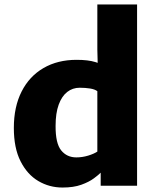

<svg xmlns="http://www.w3.org/2000/svg" viewBox="-20 -832 712 860"><path d="M431 0V-58.5Q420 -47.5 401 -33.5Q379 -17 344.2 -4.5Q309.5 8 260 8Q201 8 151.5 -21.2Q102 -50.5 72 -109.8Q42 -169 42 -259Q42 -353.5 76.8 -422Q111.5 -490.5 174.8 -527.2Q238 -564 323 -564Q375 -564 407 -554Q412.5 -552 417.5 -550.5L416 -610V-812H594V0ZM384 -435.5Q362.5 -439 337 -439Q305.5 -439 281.2 -420.2Q257 -401.5 243 -363.5Q229 -325.5 229 -268Q228.5 -190 254 -158.5Q279.5 -127 322 -127Q348.5 -127 375 -135Q401 -143 416 -153V-423.5Q405 -432 384 -435.5Z"/></svg>

Font: Koeln Type Sans ExtraBold
Style: Regular
Weight: 800
Designer: Eben Sorkin
Foundry: Eben Sorkin
Version: Version 2.001